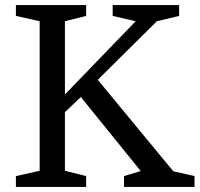

<svg xmlns="http://www.w3.org/2000/svg" viewBox="-20 -740 790 760"><path d="M237 -656V-366L517 -656L426 -677V-720H689V-677L601 -656L367 -424L666 -62L750 -43V0H471V-43L537 -63L300 -356L237 -296V-64L321 -43V0H43V-43L137 -64V-656L43 -677V-720H321V-677Z"/></svg>

Font: Domine
Style: Regular
Weight: 400
Designer: Pablo Impallari, Rodrigo Fuenzalida, Brenda Gallo
Foundry: Pablo Impallari, Rodrigo Fuenzalida, Brenda Gallo
Version: Version 2.000;September 19, 2022;FontCreator 14.0.0.2877 64-